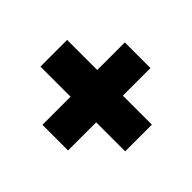

<svg xmlns="http://www.w3.org/2000/svg" viewBox="-107 -632 636 636"><g transform="rotate(-45 211.0 -314.5)"><path d="M274.4 -252V-116.2H149.4V-252H17.6V-372.1H149.4V-513.2H274.4V-372.1H403.8V-252Z"/></g></svg>

Font: Angkor
Style: Regular
Weight: 400
Designer: Danh Hong
Foundry: Danh Hong
Version: Version 8.000; ttfautohint (v1.8.3)